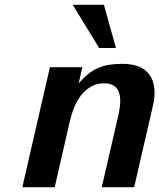

<svg xmlns="http://www.w3.org/2000/svg" viewBox="-20 -780 664 800"><path d="M188 -500H323L308 -433Q329 -457 348.5 -472.5Q368 -488 389 -497Q410 -506 434.5 -510Q459 -514 489 -514Q557 -514 590.5 -482.5Q624 -451 624 -394Q624 -367 617 -339L539 0H404L473 -299Q481 -336 481 -359Q481 -433 414 -433Q383 -433 359 -419Q335 -405 317.5 -382.5Q300 -360 289 -332.5Q278 -305 272 -279L208 0H73ZM393 -580 283 -760H413L463 -580Z"/></svg>

Font: Perun
Style: Bold Italic
Weight: 700
Italic angle: -12°
Foundry: Copyright (c) Stefan Peev, Context Ltd, 2016
Version: Version 1.027